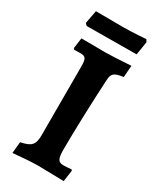

<svg xmlns="http://www.w3.org/2000/svg" viewBox="-205 -863 774 936"><g transform="rotate(30 182.5 -394.5)"><path d="M42 -708C42 -708 122 -709 181 -709L322 -710L334 -785L326 -798C326 -798 249 -792 199 -792C140 -792 45 -793 45 -793L31 -719ZM38 9C89 4 145 0 176 0C208 0 279 2 323 3L332 -60L328 -66C317 -65 298 -63 284 -63C253 -63 245 -77 245 -132C245 -231 251 -402 258 -529C260 -566 272 -576 323 -583L328 -649C267 -645 213 -642 188 -642C147 -642 93 -643 50 -643L42 -585L47 -577L82 -578C111 -578 118 -568 118 -526V-139C118 -83 103 -67 44 -55Z"/></g></svg>

Font: Alegreya SC
Style: Bold
Weight: 700
Designer: Juan Pablo del Peral
Foundry: Huerta Tipografica
Version: Version 2.007;PS 002.007;hotconv 1.0.88;makeotf.lib2.5.64775